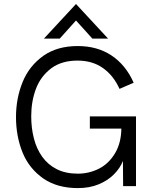

<svg xmlns="http://www.w3.org/2000/svg" viewBox="-20 -954 794 984"><path d="M379 10Q274.5 10 203 -38.5Q128.5 -90.5 95.2 -173.5Q62 -256.5 62 -353.5Q62 -450 95.8 -533.2Q129.5 -616.5 203.5 -669Q274.5 -718 378 -718Q479.5 -718 552.2 -669.2Q625 -620.5 665 -530L592.5 -498.5Q562 -566.5 508 -605Q454 -643.5 377 -643.5Q297 -643.5 244 -605Q188.5 -563.5 164.2 -498.8Q140 -434 140 -358.5Q140 -297.5 153.8 -244.2Q167.5 -191 196.5 -150.5Q225.5 -110 270.8 -87Q316 -64 379 -64Q437 -64 488 -90Q539 -116 571 -171Q601 -223 602 -295H440.5V-357.5H677V0H611L610 -129Q595 -91.5 563.5 -60Q532 -28.5 485.2 -9.2Q438.5 10 379 10ZM534 -756H453.5L369.5 -849L286 -756H205L369.5 -933.5Z"/></svg>

Font: Acari Sans
Style: Regular
Weight: 400
Designer: Alfredo Marco Pradil and Stefan Peev (font) & Cristiano Sobral (main changes)
Foundry: Alfredo Marco Pradil and Stefan Peev (font) & Cristiano Sobral (main changes)
Version: Version 1.063; ttfautohint (v1.8.3)